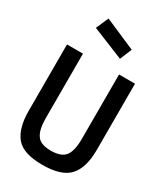

<svg xmlns="http://www.w3.org/2000/svg" viewBox="-221 -992 943 1093"><g transform="rotate(30 250.0 -446.0)"><path d="M157 -901 360 -813 328 -735 121 -819ZM26 -220V-655H131V-232Q131 -155 156 -120Q180 -85 248 -85Q316 -85 342 -119Q368 -153 368 -232V-655H473V-220Q473 -103 422.5 -47Q372 9 246 9Q120 9 73 -48Q26 -105 26 -220Z"/></g></svg>

Font: Lekton
Style: Bold
Weight: 700
Designer: Paolo Mazzetti, Luciano Perondi, Raffaele Flato, Elena Papassissa, Emilio Macchia, Michela Povoleri, Tobias Seemiller, R
Version: Version 34.000